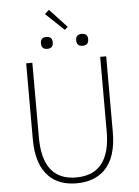

<svg xmlns="http://www.w3.org/2000/svg" viewBox="-66 -1082 826 1145"><g transform="rotate(-5 347.0 -509.5)"><path d="M183 -45Q108 -117 108 -272V-726H145V-280Q145 -22 346 -22Q551 -22 551 -280V-726H587V-272Q587 -117 511 -45Q449 13 346 13Q243 13 183 -45ZM355 -905 245 -1009 271 -1032 374 -921ZM206 -837Q206 -872 241 -872Q277 -872 277 -837Q277 -801 241 -801Q206 -801 206 -837ZM417 -837Q417 -872 453 -872Q489 -872 489 -837Q489 -801 453 -801Q417 -801 417 -837Z"/></g></svg>

Font: Noto Sans CJK TC Thin
Style: Regular
Weight: 250
Designer: Ryoko NISHIZUKA ???? (kana & ideographs); Paul D. Hunt (Latin, Greek & Cyrillic); Wenlong ZHANG ??? (bopomofo); Sandoll 
Foundry: Adobe Systems Incorporated
Version: Version 1.004 January 19, 2016